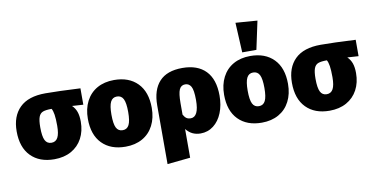

<svg xmlns="http://www.w3.org/2000/svg" viewBox="-94 -1127 3172 1628"><g transform="rotate(-10 1491.5 -313.0)"><path d="M613 -393 517 -399Q543 -374 555 -340Q567 -306 567 -256Q567 -174 533.5 -111.5Q500 -49 438 -14.5Q376 20 292 20Q164 20 90.5 -55Q17 -130 17 -268Q17 -398 91 -471Q165 -544 313 -544Q419 -544 613 -534ZM364 -256Q364 -317 358.5 -352Q353 -387 342 -405Q292 -405 267 -395.5Q242 -386 231 -356.5Q220 -327 220 -267Q220 -189 237 -155.5Q254 -122 292 -122Q329 -122 346.5 -154.5Q364 -187 364 -256Z M1180 -266Q1180 -180 1146.5 -115Q1113 -50 1051 -15Q989 20 905 20Q777 20 703.5 -55Q630 -130 630 -268Q630 -354 663.5 -419Q697 -484 759 -519Q821 -554 905 -554Q1033 -554 1106.5 -479Q1180 -404 1180 -266ZM833 -268Q833 -189 850 -155.5Q867 -122 905 -122Q943 -122 960 -156Q977 -190 977 -266Q977 -345 960 -378.5Q943 -412 905 -412Q867 -412 850 -378Q833 -344 833 -268Z M1764 -269Q1764 -186 1737.5 -120.5Q1711 -55 1662.5 -17.5Q1614 20 1551 20Q1514 20 1483.5 6Q1453 -8 1427 -40V207L1229 227V-277Q1229 -411 1294.5 -482.5Q1360 -554 1493 -554Q1624 -554 1694 -481.5Q1764 -409 1764 -269ZM1561 -266Q1561 -352 1543.5 -382.5Q1526 -413 1493 -413Q1457 -413 1442 -379Q1427 -345 1427 -263V-164Q1440 -140 1455 -130.5Q1470 -121 1490 -121Q1561 -121 1561 -266Z M2353 -266Q2353 -180 2319.5 -115Q2286 -50 2224 -15Q2162 20 2078 20Q1950 20 1876.5 -55Q1803 -130 1803 -268Q1803 -354 1836.5 -419Q1870 -484 1932 -519Q1994 -554 2078 -554Q2206 -554 2279.5 -479Q2353 -404 2353 -266ZM2006 -268Q2006 -189 2023 -155.5Q2040 -122 2078 -122Q2116 -122 2133 -156Q2150 -190 2150 -266Q2150 -345 2133 -378.5Q2116 -412 2078 -412Q2040 -412 2023 -378Q2006 -344 2006 -268ZM2004 -853 2191 -839 2139 -596H2017Z M2983 -393 2887 -399Q2913 -374 2925 -340Q2937 -306 2937 -256Q2937 -174 2903.5 -111.5Q2870 -49 2808 -14.5Q2746 20 2662 20Q2534 20 2460.5 -55Q2387 -130 2387 -268Q2387 -398 2461 -471Q2535 -544 2683 -544Q2789 -544 2983 -534ZM2734 -256Q2734 -317 2728.5 -352Q2723 -387 2712 -405Q2662 -405 2637 -395.5Q2612 -386 2601 -356.5Q2590 -327 2590 -267Q2590 -189 2607 -155.5Q2624 -122 2662 -122Q2699 -122 2716.5 -154.5Q2734 -187 2734 -256Z"/></g></svg>

Font: Fira Sans Black
Style: Regular
Weight: 900
Designer: Carrois Corporate & Edenspiekermann AG
Foundry: Carrois Corporate GbR & Edenspiekermann AG
Version: Version 4.203